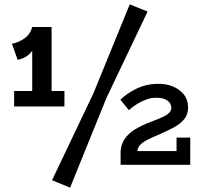

<svg xmlns="http://www.w3.org/2000/svg" viewBox="-20 -757 926 882"><path d="M61 -482 35 -556Q67 -562 93.5 -581.5Q120 -601 128 -633L156 -580Q146 -545 123 -517.5Q100 -490 61 -482ZM45 -268V-339H276V-268ZM128 -298V-633H217V-298ZM409 -328 576 -737 658 -704 469 -307 302 105 219 71ZM791 -125H854V0H534V-61Q536 -95 553.5 -120Q571 -145 602.5 -164Q634 -183 675 -198Q713 -212 732.5 -222Q752 -232 759.5 -241.5Q767 -251 767 -262Q767 -282 749 -295Q731 -308 698 -308Q676 -308 654 -300.5Q632 -293 611.5 -280.5Q591 -268 572 -251L533 -299Q564 -329 607.5 -350Q651 -371 702 -372Q741 -373 772.5 -360.5Q804 -348 824 -323.5Q844 -299 844 -263Q844 -232 827 -210.5Q810 -189 780 -172.5Q750 -156 708 -138Q679 -126 657.5 -115Q636 -104 624.5 -92Q613 -80 611 -63H791Z"/></svg>

Font: BioRhyme ExtraBold
Style: Bold
Weight: 700
Version: Version 1.600;gftools[0.9.33]